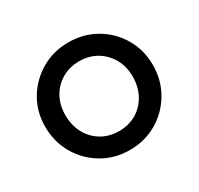

<svg xmlns="http://www.w3.org/2000/svg" viewBox="-113 -621 792 766"><g transform="rotate(-30 283.0 -237.5)"><path d="M282.5 10Q213.2 10 157.1 -23.1Q101 -56.2 68 -112.8Q35 -169.2 35 -238.8Q35 -308 68 -363.5Q101 -419 157.1 -452Q213.2 -485 282.5 -485Q352.2 -485 408.4 -452.4Q464.5 -419.8 497.5 -363.9Q530.5 -308 530.5 -238.8Q530.5 -169 497.5 -112.6Q464.5 -56.2 408.4 -23.1Q352.2 10 282.5 10ZM282.5 -76.8Q327.8 -76.8 362.9 -97.6Q398 -118.5 417.9 -155.4Q437.8 -192.2 437.8 -239Q437.8 -285.2 417.5 -321Q397.2 -356.8 362.5 -377.5Q327.8 -398.2 282.5 -398.2Q238 -398.2 202.8 -377.5Q167.5 -356.8 147.6 -321Q127.8 -285.2 127.8 -238.8Q127.8 -192 147.6 -155.2Q167.5 -118.5 202.8 -97.6Q238 -76.8 282.5 -76.8Z"/></g></svg>

Font: Outfit Thin
Style: Regular
Weight: 100
Designer: Rodrigo Fuenzalida
Foundry: fragTYPE
Version: Version 1.000